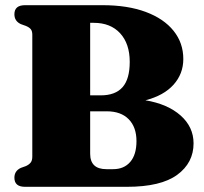

<svg xmlns="http://www.w3.org/2000/svg" viewBox="-20 -720 785 740"><path d="M726 -167.5Q726 -92.5 663 -46.2Q600 0 469 0H76.5Q35.5 0 35.5 -35Q35.5 -61.5 60.5 -73L80 -80Q92 -85.5 98.2 -93.5Q104.5 -101.5 104.5 -116.5V-586Q104.5 -600 98.8 -607.2Q93 -614.5 80 -620L60.5 -627Q35.5 -638.5 35.5 -665Q35.5 -700 76.5 -700H375.5Q472 -700 541.8 -674Q611.5 -648 649 -601.2Q686.5 -554.5 686.5 -492.5Q686.5 -435.5 648.8 -393.5Q611 -351.5 540.5 -333.5Q626.5 -319 676.2 -274.8Q726 -230.5 726 -167.5ZM341.5 -632H327.5V-352.5H368.5Q424.5 -352.5 452.2 -383.8Q480 -415 480 -481.5Q480 -551.5 443 -591.8Q406 -632 341.5 -632ZM391.5 -291H327.5V-127.5Q327.5 -68 390 -68H416Q458 -68 482 -96Q506 -124 506 -176Q506 -230 476 -260.5Q446 -291 391.5 -291Z"/></svg>

Font: Fraunces 72pt Soft Black
Style: Regular
Weight: 900
Version: Version 1.000;[b76b70a41]